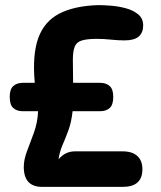

<svg xmlns="http://www.w3.org/2000/svg" viewBox="-20 -731 628 751"><path d="M145 0Q73 0 73 -78Q73 -107 86 -140.5Q99 -174 113 -213Q127 -252 129 -296H69Q46 -296 32 -308.5Q18 -321 18 -352Q18 -382 32 -394.5Q46 -407 69 -407H116Q106 -516 129.5 -581.5Q153 -647 211.5 -677.5Q270 -708 364 -711Q387 -711 416.5 -708.5Q446 -706 474.5 -698Q503 -690 521.5 -674Q540 -658 540 -632Q540 -603 522.5 -588Q505 -573 467 -573Q442 -573 414 -576Q386 -579 359 -579Q320 -579 299.5 -572.5Q279 -566 272 -548Q265 -530 265 -496Q265 -462 266 -407H372Q395 -407 409 -394.5Q423 -382 423 -352Q423 -321 409 -308.5Q395 -296 372 -296H264Q259 -252 247.5 -221Q236 -190 224.5 -163.5Q213 -137 209 -108Q235 -139 273 -139H460Q497 -139 517 -121Q537 -103 537 -69Q537 0 460 0Z"/></svg>

Font: Madimi One
Style: Regular
Weight: 400
Designer: Taurai Valerie Mtake, Mirko Velimirovic
Foundry: TaVaTake
Version: Version 1.000; ttfautohint (v1.8.4.7-5d5b)